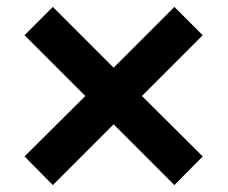

<svg xmlns="http://www.w3.org/2000/svg" viewBox="-20 -617 659 556"><path d="M51 -164 227 -339 51 -515 133 -597 309 -421 485 -597 567 -515 391 -339 567 -164 485 -81 309 -257 133 -81Z"/></svg>

Font: BDO Grotesk DemiBold
Style: Regular
Weight: 600
Designer: Deni Anggara
Foundry: Lokal Container
Version: Version 2.000